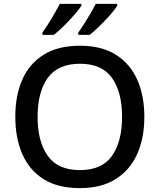

<svg xmlns="http://www.w3.org/2000/svg" viewBox="-20 -961 824 991"><path d="M725 -358Q725 -247 687.5 -164.5Q650 -82 576 -36Q502 10 392 10Q279 10 205.5 -36Q132 -82 95.5 -165Q59 -248 59 -359Q59 -469 95.5 -551Q132 -633 206 -679Q280 -725 393 -725Q503 -725 576.5 -679.5Q650 -634 687.5 -551.5Q725 -469 725 -358ZM174 -358Q174 -230 226.5 -156.5Q279 -83 392 -83Q506 -83 558 -156.5Q610 -230 610 -358Q610 -486 558 -559Q506 -632 393 -632Q279 -632 226.5 -559Q174 -486 174 -358ZM585 -931Q575 -914 549.5 -885Q524 -856 495 -827.5Q466 -799 443 -781H384V-793Q398 -812 414.5 -838Q431 -864 447 -891.5Q463 -919 474 -941H585ZM400 -931Q389 -914 364 -885Q339 -856 310 -827.5Q281 -799 258 -781H199V-793Q220 -822 245.5 -864.5Q271 -907 289 -941H400Z"/></svg>

Font: Noto Sans Myanmar UI Medium
Style: Regular
Weight: 500
Designer: Monotype Design Team
Foundry: Monotype Imaging Inc.
Version: Version 2.103; ttfautohint (v1.8.4.7-5d5b)